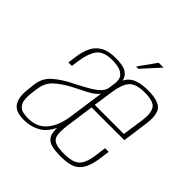

<svg xmlns="http://www.w3.org/2000/svg" viewBox="-171 -762 896 896"><g transform="rotate(45 276.5 -314.0)"><path d="M118 3Q103 3 85.5 0Q68 -3 54 -14Q40 -25 33 -48.5Q26 -72 31 -113L35 -148Q40 -195 75 -225.5Q110 -256 159 -280Q201 -301 230 -318Q259 -335 275 -351.5Q291 -368 293 -386L297 -414Q302 -445 290 -460.5Q278 -476 257.5 -481.5Q237 -487 214 -487Q155 -487 133.5 -458Q112 -429 104 -376L98 -334H75L81 -378Q86 -415 99.5 -443.5Q113 -472 141 -488.5Q169 -505 217 -505Q268 -505 289 -490.5Q310 -476 313.5 -453Q317 -430 313 -403L265 -58L256 -86Q234 -37 198 -17Q162 3 118 3ZM125 -16Q184 -16 217 -54Q250 -92 260 -157L286 -338Q268 -316 234.5 -299Q201 -282 166 -264Q120 -239 92.5 -213Q65 -187 59 -144L55 -114Q49 -67 59.5 -46Q70 -25 89 -20.5Q108 -16 125 -16ZM359 2Q325 2 303 -3Q281 -8 269 -21Q257 -34 254.5 -58.5Q252 -83 257 -121L294 -385Q304 -453 333.5 -479Q363 -505 431 -505Q498 -505 520.5 -479.5Q543 -454 533 -385L516 -262H300L280 -119Q275 -79 279 -57Q283 -35 302.5 -26.5Q322 -18 361 -18Q400 -18 422.5 -27.5Q445 -37 456.5 -60.5Q468 -84 473 -126L479 -172H503L497 -128Q492 -89 482 -64Q472 -39 456.5 -24.5Q441 -10 417 -4Q393 2 359 2ZM302 -281H494L509 -384Q517 -438 501.5 -462.5Q486 -487 427 -487Q369 -487 347 -462.5Q325 -438 317 -384ZM312 -544 374 -631H406L327 -544Z"/></g></svg>

Font: Alumni Sans SC Thin
Style: Italic
Weight: 100
Italic angle: -8°
Designer: Robert E. Leuschke
Foundry: Robert E. Leuschke
Version: Version 1.016